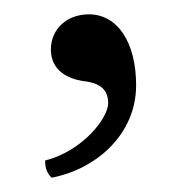

<svg xmlns="http://www.w3.org/2000/svg" viewBox="-20 -115 260 268"><path d="M104 -95C73 -95 51 -74 51 -46C51 -15 77 -5 95 -2C114 0 131 6 131 29C131 50 95 96 43 109C43 119 45 126 52 133C112 122 170 74 170 4C170 -56 144 -95 104 -95Z"/></svg>

Font: Libertinus Math
Style: Regular
Weight: 400
Designer: Philipp H. Poll, Khaled Hosny
Foundry: Caleb Maclennan
Version: Version 7.050;RELEASE